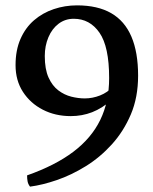

<svg xmlns="http://www.w3.org/2000/svg" viewBox="-20 -526 569 716"><path d="M400 -156Q361 -122 323.5 -107.5Q286 -93 244 -93Q186 -93 139.5 -117Q93 -141 65.5 -183.5Q38 -226 38 -283Q38 -339 56.5 -381Q75 -423 107 -450.5Q139 -478 180.5 -492Q222 -506 267 -506Q344 -506 394.5 -477Q445 -448 470 -389.5Q495 -331 495 -244Q495 -163 468 -99.5Q441 -36 397 12.5Q353 61 299.5 94Q246 127 192 145.5Q138 164 92 170Q85 161 83 151Q81 141 81 128Q186 91 253.5 40Q321 -11 354 -79Q387 -147 387 -235Q387 -352 351 -404Q315 -456 255 -456Q223 -456 198.5 -437.5Q174 -419 160.5 -387Q147 -355 147 -317Q147 -268 161 -237Q175 -206 197.5 -189Q220 -172 246 -165.5Q272 -159 296 -159Q325 -159 353 -170Q381 -181 401 -203Z"/></svg>

Font: Vollkorn Medium
Style: Regular
Weight: 500
Designer: Friedrich Althausen
Foundry: Friedrich Althausen
Version: Version 5.000